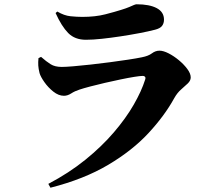

<svg xmlns="http://www.w3.org/2000/svg" viewBox="-20 -813 1040 898"><path d="M160 -541 172 -547Q197 -525 217 -512.5Q237 -500 269 -500Q287 -500 323 -503Q359 -506 404 -511Q449 -516 494.5 -522Q540 -528 579.5 -534Q619 -540 643 -545Q674 -551 690.5 -563.5Q707 -576 726 -576Q744 -576 768.5 -563.5Q793 -551 816.5 -531.5Q840 -512 856 -490.5Q872 -469 872 -451Q872 -436 858.5 -423Q845 -410 827 -394.5Q809 -379 795 -354Q750 -272 674.5 -190.5Q599 -109 486 -42Q373 25 216 65L206 47Q303 -4 379.5 -66Q456 -128 512.5 -194Q569 -260 605.5 -323.5Q642 -387 659 -441Q662 -450 658 -454Q655 -458 648 -458Q636 -458 608 -453.5Q580 -449 544 -441.5Q508 -434 471 -425.5Q434 -417 402 -408.5Q370 -400 352 -394Q330 -387 313 -376Q296 -365 279 -365Q254 -365 229.5 -384.5Q205 -404 187.5 -429Q170 -454 165 -471Q160 -491 159 -506.5Q158 -522 160 -541ZM705 -674Q674 -666 632 -658Q590 -650 544 -643Q498 -636 456 -631.5Q414 -627 382 -627Q330 -627 299 -658.5Q268 -690 240 -752L248 -759Q280 -740 310 -737Q340 -734 365 -734Q426 -734 472.5 -746Q519 -758 547 -767Q570 -774 584 -780Q598 -786 606 -789.5Q614 -793 619 -793Q679 -793 713 -775Q747 -757 747 -721Q747 -704 738 -692Q729 -680 705 -674Z"/></svg>

Font: Early Summer Mincho Heavy
Style: Regular
Weight: 900
Designer: GuiWonder
Version: Version 1.002